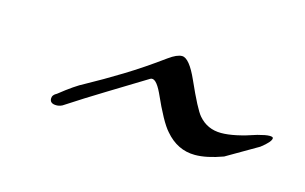

<svg xmlns="http://www.w3.org/2000/svg" viewBox="-35 -550 404 254"><g transform="rotate(15 167.5 -423.0)"><path d="M241 -362Q217 -362 200 -382Q190 -393 174 -429Q165 -448 158 -444Q132 -428 106.5 -412.5Q81 -397 55 -380Q53 -379 51 -378.5Q49 -378 47 -378Q38 -378 38 -385Q38 -390 44 -393Q54 -401 62 -406.5Q70 -412 76 -415Q98 -427 122.5 -442Q147 -457 173 -476Q184 -484 191 -484Q201 -484 213 -457Q229 -421 236 -413Q248 -399 267 -399Q285 -399 314 -409Q325 -412 330 -412Q335 -412 335 -410Q335 -405 322 -395L279 -370Q268 -366 258.5 -364Q249 -362 241 -362Z"/></g></svg>

Font: Ephesis
Style: Regular
Weight: 400
Designer: Robert E. Leuschke
Foundry: Robert E. Leuschke
Version: Version 1.010; ttfautohint (v1.8.3)